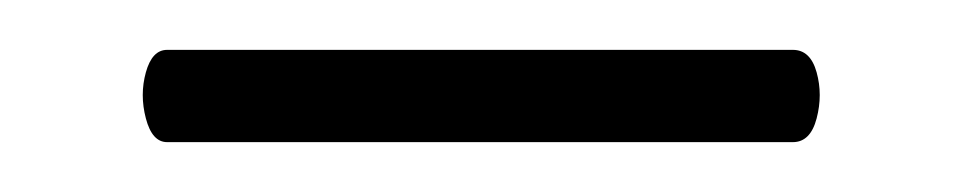

<svg xmlns="http://www.w3.org/2000/svg" viewBox="-20 -531 385 77"><path d="M47 -474Q41 -474 38.5 -483.5Q36 -493 38.5 -502Q41 -511 47 -511H298Q305 -511 307.5 -502Q310 -493 307.5 -483.5Q305 -474 298 -474Z"/></svg>

Font: Cormorant Garamond Light
Style: Bold
Weight: 700
Version: Version 4.001